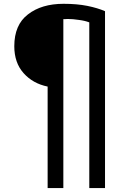

<svg xmlns="http://www.w3.org/2000/svg" viewBox="-20 -755 637 990"><path d="M521.5 214.8Q521.5 -12.7 521.5 -697.3Q483.4 -713.9 430.7 -724.6Q377 -735.4 307.6 -735.4Q194.3 -735.4 124 -680.7Q53.7 -627 53.7 -516.6Q53.7 -431.6 101.6 -377.9Q149.4 -324.2 225.6 -308.6Q225.6 -134.8 225.6 214.8Q246.1 214.8 306.6 214.8Q306.6 -2.9 306.6 -656.2Q306.6 -656.2 313.5 -656.2Q319.3 -657.2 328.1 -657.2Q355.5 -657.2 386.7 -652.3Q418 -648.4 440.4 -639.6Q440.4 -355.5 440.4 214.8Q460 214.8 521.5 214.8Z"/></svg>

Font: DaxlinePro-Medium
Style: Medium
Weight: 400
Designer: Hans Reichel
Version: Version 7.502; 2006